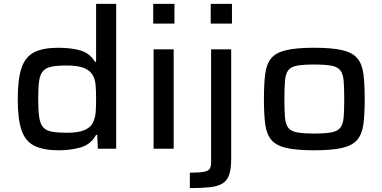

<svg xmlns="http://www.w3.org/2000/svg" viewBox="-20 -763 1962 985"><path d="M282 8Q203 8 156.5 -15Q110 -38 90.5 -95Q71 -152 71 -254Q71 -357 90.5 -414.5Q110 -472 155.5 -495Q201 -518 279 -518Q345 -518 393 -504Q441 -490 467 -446H473V-743H576V0H482L479 -71H473Q445 -21 393 -6.5Q341 8 282 8ZM325 -82Q380 -82 412 -95Q444 -108 457 -134Q469 -159 471 -189Q473 -219 473 -258Q473 -297 470.5 -326.5Q468 -356 456 -377Q442 -402 410 -414.5Q378 -427 324 -427Q274 -427 244.5 -421Q215 -415 200 -397.5Q185 -380 180.5 -346Q176 -312 176 -255Q176 -197 181 -162.5Q186 -128 201 -110.5Q216 -93 245.5 -87.5Q275 -82 325 -82Z M766 -642V-743H875V-642ZM768 0V-510H871V0Z M1061 -642V-743H1170V-642ZM954 202V123Q1005 123 1028 118Q1051 113 1057 101Q1063 89 1063 69V-510H1166V52Q1166 104 1155.5 134Q1145 164 1121 178.5Q1097 193 1056 197.5Q1015 202 954 202Z M1592 8Q1500 8 1447.5 -4.5Q1395 -17 1371 -46.5Q1347 -76 1340.5 -127Q1334 -178 1334 -255Q1334 -332 1340.5 -383Q1347 -434 1371 -463.5Q1395 -493 1447.5 -505.5Q1500 -518 1592 -518Q1684 -518 1736.5 -505.5Q1789 -493 1813.5 -463.5Q1838 -434 1844.5 -383Q1851 -332 1851 -255Q1851 -178 1844.5 -127Q1838 -76 1813.5 -46.5Q1789 -17 1736.5 -4.5Q1684 8 1592 8ZM1592 -78Q1649 -78 1680.5 -84Q1712 -90 1726 -108Q1740 -126 1743 -161Q1746 -196 1746 -255Q1746 -313 1743 -348.5Q1740 -384 1726 -402Q1712 -420 1680.5 -426Q1649 -432 1592 -432Q1535 -432 1503.5 -426Q1472 -420 1458.5 -402Q1445 -384 1442 -348.5Q1439 -313 1439 -255Q1439 -196 1442 -161Q1445 -126 1458.5 -108Q1472 -90 1503.5 -84Q1535 -78 1592 -78Z"/></svg>

Font: Saira Expanded Medium
Style: Regular
Weight: 500
Width: 7
Designer: Hector Gatti with collaboration of the Omnibus-Type team
Foundry: Omnibus-Type
Version: Version 1.100; ttfautohint (v1.8.3)